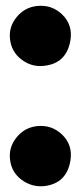

<svg xmlns="http://www.w3.org/2000/svg" viewBox="-20 -651 287 671"><path d="M226.1 -89.8Q212.9 -9.3 133.8 -0.5Q90.3 3.4 55.2 -22.9Q20 -49.3 15.1 -93.3Q9.8 -135.7 37.4 -170.2Q64.9 -204.6 107.4 -210Q160.6 -216.3 197.8 -179.9Q234.9 -143.6 226.1 -89.8ZM226.1 -509.8Q212.4 -429.2 133.8 -420.9Q90.3 -416 55.2 -442.9Q20 -469.7 15.1 -513.7Q9.8 -556.2 37.4 -590.3Q64.9 -624.5 107.4 -629.9Q160.6 -636.2 197.8 -599.9Q234.9 -563.5 226.1 -509.8Z"/></svg>

Font: ARCO
Style: Regular
Weight: 700
Designer: Rafael Olivo Díaz, Denis Ignatov
Foundry: Rafael Olivo Díaz
Version: Version 1.10 March 1, 2019